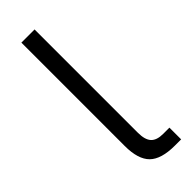

<svg xmlns="http://www.w3.org/2000/svg" viewBox="-237 -721 741 741"><g transform="rotate(-45 134.0 -350.0)"><path d="M76 -136V-700H148V-136Q148 -98 163.5 -81Q179 -64 214 -64H248V0H214Q140 0 108 -31.5Q76 -63 76 -136Z"/></g></svg>

Font: Stavian Regular
Style: Regular
Weight: 400
Version: Version 1.000; ttfautohint (v1.6)